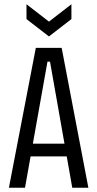

<svg xmlns="http://www.w3.org/2000/svg" viewBox="-20 -886 459 906"><path d="M22 0 149 -660H271L397 0H321L216 -595H204L98 0ZM100 -148V-208H321V-148ZM105 -866 211 -784 317 -866V-796L211 -714L105 -796Z"/></svg>

Font: Bricolage Grotesque 24pt Condensed Light
Style: Regular
Weight: 300
Width: 3
Designer: Mathieu Triay
Foundry: Atelier Triay
Version: Version 1.001;gftools[0.9.33.dev8+g029e19f]